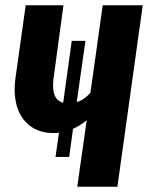

<svg xmlns="http://www.w3.org/2000/svg" viewBox="-20 -713 565 733"><path d="M372.1 -692.9H524.9L428.2 0H274.9L311 -253.9Q285.6 -232.9 258.8 -221.2L244.1 -113.8H191.9L205.1 -206.1Q198.2 -205.1 184.1 -205.1Q129.9 -205.1 94 -232.9Q58.1 -260.7 44.4 -307.9Q30.8 -355 39.1 -415L78.1 -692.9H222.2L184.1 -411.1Q174.8 -332.5 221.2 -320.8L253.9 -557.1H306.2L272.9 -323.2Q300.8 -331.1 325.2 -358.9Z"/></svg>

Font: Fira Sans Compressed
Style: Bold Italic
Weight: 700
Width: 3
Italic angle: -8°
Designer: Carrois Corporate & Edenspiekermann AG
Foundry: Carrois Corporate GbR & Edenspiekermann AG
Version: Version 4.203;PS 004.203;hotconv 1.0.88;makeotf.lib2.5.64775